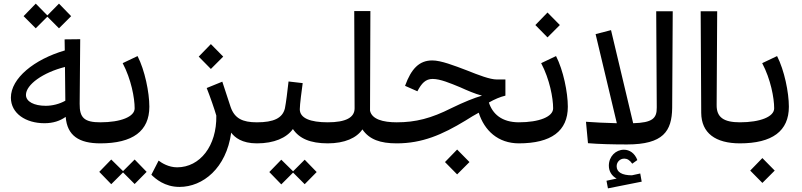

<svg xmlns="http://www.w3.org/2000/svg" viewBox="-20 -790 4418 1058"><path d="M533 0 553 -12V-104L533 -116C446 -116 418 -140 419 -218L422 -574L336 -573L337 -512C169 -463 40 -359 40 -252C40 -165 122 -111 225 -111C273 -111 311 -124 342 -146C350 -42 416 0 533 0ZM110 -701 177 -634 241 -698 305 -634 372 -701 305 -770 241 -705 177 -770ZM123 -267C123 -324 218 -391 338 -421L340 -235C308 -217 269 -207 232 -207C168 -207 123 -230 123 -267Z M532 0C712 0 803 -68 803 -202C803 -281 778 -403 738 -481L656 -442C703 -353 722 -250 722 -193C722 -147 646 -116 532 -116L515 -104V-12ZM527 157 593 225 658 160 722 224 788 157 722 89 658 153 593 89Z M969 240C1098 240 1227 137 1254 -59C1273 -33 1313 0 1395 0L1415 -12V-104L1395 -116C1317 -116 1273 -137 1251 -200C1232 -259 1220 -294 1205 -340L1119 -305C1138 -257 1162 -188 1172 -153C1175 14 1082 132 956 132C909 132 871 108 854 95L814 173C837 195 887 240 969 240ZM1075 -478 1142 -410 1210 -478 1142 -547Z M1396 0C1490 0 1559 -30 1594 -79C1629 -27 1689 0 1787 0L1806 -12V-104L1787 -116C1689 -116 1632 -139 1632 -188C1632 -214 1643 -296 1648 -332L1570 -341C1563 -280 1557 -229 1550 -193C1537 -139 1488 -116 1396 -116L1377 -104V-12ZM1464 158 1530 226 1595 161 1659 225 1725 158 1659 90 1595 154 1530 90Z M1785 0C1880 0 1945 -30 1977 -77C2015 -21 2076 0 2166 0L2185 -12V-104L2166 -116C2090 -116 2029 -133 2019 -180L2021 -729H1932L1934 -193C1934 -143 1887 -116 1785 -116L1768 -104V-12Z M2166 0C2307 0 2417 -48 2544 -125C2572 -143 2596 -157 2618 -169C2649 -71 2724 0 2840 0L2859 -12V-104L2840 -116C2744 -116 2694 -163 2674 -225C2705 -243 2736 -256 2765 -263V-352H2718C2680 -352 2618 -376 2553 -402C2482 -429 2410 -457 2362 -457C2290 -457 2246 -411 2212 -317L2280 -287C2303 -331 2325 -355 2364 -355C2406 -355 2460 -332 2516 -309C2556 -291 2597 -273 2636 -263C2592 -250 2539 -229 2467 -194C2356 -138 2271 -116 2166 -116L2147 -104V-12ZM2432 103 2499 171 2567 103 2499 34Z M2838 0C3018 0 3109 -68 3109 -202C3109 -281 3084 -403 3044 -481L2962 -442C3009 -353 3028 -250 3028 -193C3028 -147 2952 -116 2838 -116L2821 -104V-12ZM2930 -652 2997 -584 3065 -652 2997 -721Z M3684 -195 3687 -728H3596L3599 -198C3600 -137 3574 -114 3469 -111L3347 -624L3262 -602L3379 -111C3320 -112 3252 -116 3209 -119L3220 -1C3278 4 3357 6 3435 6C3635 6 3682 -67 3684 -195ZM3322 206 3330 248 3516 211 3508 166 3462 176C3408 176 3378 159 3378 126C3378 103 3396 84 3420 84C3436 84 3450 92 3464 112L3492 92C3478 54 3449 35 3418 35C3373 35 3335 72 3335 123C3335 153 3350 179 3378 194Z M4058 0 4077 -12V-104L4058 -116C3967 -116 3928 -144 3929 -212L3932 -728H3841L3844 -168C3845 -57 3922 0 4058 0Z M4056 0C4236 0 4327 -68 4327 -202C4327 -281 4302 -403 4262 -481L4180 -442C4227 -353 4246 -250 4246 -193C4246 -147 4170 -116 4056 -116L4039 -104V-12ZM4114 150 4181 218 4249 150 4181 81Z"/></svg>

Font: Wafeq Medium
Style: Regular
Weight: 500
Designer: Rasmus Andersson & Azza Alameddine
Foundry: Google & TypeTogether
Version: Version 3.000;January 28, 2025;FontCreator 15.0.0.3014 64-bi